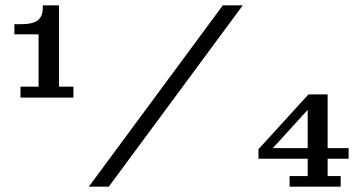

<svg xmlns="http://www.w3.org/2000/svg" viewBox="-20 -702 1359 722"><path d="M57 -335V-376H125V-573H34V-611H59Q103 -611 122 -625.5Q141 -640 141 -674V-682H202V-376H256V-335ZM314 0 818 -682H893L389 0ZM952 -105V-141L1140 -347H1212V-145H1291V-105H1212V-40H1261V0H1069V-40H1137V-105ZM1006 -145H1137V-289Z"/></svg>

Font: Montagu Slab 16pt
Style: Regular
Weight: 400
Designer: Florian Karsten
Foundry: Florian Karsten
Version: Version 1.000; ttfautohint (v1.8.3)